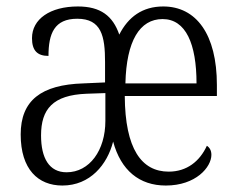

<svg xmlns="http://www.w3.org/2000/svg" viewBox="-20 -564 734 594"><path d="M173 10C259 10 312 -55 330 -126C354 -37 411 10 493 10C586 10 634 -47 634 -85C634 -99 628 -108 620 -113C598 -65 558 -33 502 -33C418 -33 367 -103 366 -267H651V-301C651 -458 587 -544 485 -544C421 -544 377 -512 349 -457C329 -515 291 -544 221 -544C135 -544 79 -505 79 -446C79 -408 95 -391 130 -391C130 -460 148 -506 219 -506C294 -506 305 -452 305 -372V-309L238 -306C107 -302 44 -253 44 -148C44 -40 98 10 173 10ZM588 -306H368C371 -437 412 -505 483 -505C555 -505 588 -428 588 -306ZM186 -31C132 -31 107 -75 107 -145C107 -226 143 -270 248 -274L306 -276V-190C306 -99 257 -31 186 -31Z"/></svg>

Font: Noto Serif Devanagari Condensed Light
Style: Regular
Weight: 300
Width: 3
Designer: Universal Thirst, Indian Type Foundry and the Monotype Design Team
Foundry: Monotype Imaging Inc.
Version: Version 2.004